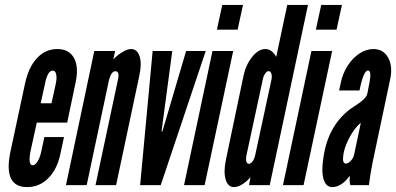

<svg xmlns="http://www.w3.org/2000/svg" viewBox="-20 -755 1615 783"><path d="M90.5 8Q141 8 177.2 -28.5Q213.5 -65 226.5 -128.5L241 -196H161L148 -136Q143 -112 133.2 -96.5Q123.5 -81 113.5 -81Q94 -81 104 -136L130 -255H254L288 -417Q302 -481 282 -518Q262 -555 213.5 -555Q165.5 -555 131 -518.2Q96.5 -481.5 82 -414L21.5 -131.5Q-6 8 90.5 8ZM146 -334 163 -411Q173.5 -467 195 -467Q206 -467 209.2 -451.5Q212.5 -436 207 -411L190 -334Z M249 0H333.5L425 -431Q434.5 -464.5 450.5 -464.5Q468 -464.5 461.5 -432.5L369.5 0H453.5L548.5 -448Q559 -496 549.2 -525.5Q539.5 -555 514.5 -555Q500 -555 479.8 -543Q459.5 -531 442 -513L449.5 -547H364.5Z M551.5 0H635.5L819 -547H739L645 -228.5L641.5 -218H639L640 -228.5L682.5 -547H602.5Z M864.5 -634H949L971 -735H886.5ZM730.5 0H814.5L931 -547H846.5Z M934.5 8Q950 8 969 -4Q988 -16 1001.5 -32.5L995.5 0H1080L1236 -735H1151.5L1106.5 -523Q1088.5 -555 1062 -555Q1034.5 -555 1009 -523.8Q983.5 -492.5 973.5 -448L901.5 -104.5Q891 -54.5 900.2 -23.2Q909.5 8 934.5 8ZM995 -87Q987 -87 984.5 -97Q982 -107 985.5 -123.5L1051.5 -430Q1054.5 -445.5 1061.5 -455.2Q1068.5 -465 1075.5 -465Q1083 -465 1086.5 -455Q1090 -445 1087 -430L1021 -123.5Q1017.5 -107.5 1010.2 -97.2Q1003 -87 995 -87Z M1268 -634H1352.5L1374.5 -735H1290ZM1134 0H1218L1334.5 -547H1250Z M1335.5 8Q1353.5 8 1372.5 -4.2Q1391.5 -16.5 1404 -36H1406.5Q1404.5 -11 1409 0H1484.5Q1488.5 -31 1491.5 -49.2Q1494.5 -67.5 1500 -95L1571 -431Q1582.5 -484.5 1563 -519.8Q1543.5 -555 1503 -555Q1473.5 -555 1445.8 -536.8Q1418 -518.5 1397.8 -487Q1377.5 -455.5 1369.5 -416.5L1363 -386H1446Q1462.5 -467.5 1480.5 -467.5Q1496 -467.5 1487 -419.5L1478 -373Q1476 -362.5 1463 -349.8Q1450 -337 1422.5 -320Q1319 -252 1299 -113Q1290 -57 1299.5 -24.5Q1309 8 1335.5 8ZM1390 -88Q1374.5 -88 1380.5 -125.5Q1384 -148 1395 -173.2Q1406 -198.5 1421.2 -220.5Q1436.5 -242.5 1451.5 -254L1424 -124Q1421 -110.5 1410.5 -99.2Q1400 -88 1390 -88Z"/></svg>

Font: League Gothic SemiCondensed Italic
Style: Regular
Weight: 400
Width: 4
Designer: The League of Moveable Type
Version: Version 1.600; ttfautohint (v1.8.3)